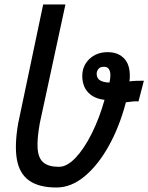

<svg xmlns="http://www.w3.org/2000/svg" viewBox="-20 -820 660 854"><path d="M620 -461 596 -369Q583 -370 569 -368.5Q555 -367 540 -365Q511 -255 463 -169.5Q415 -84 355.5 -35Q296 14 231 14Q153 14 109.5 -17Q66 -48 55 -111.5Q44 -175 61 -272L172 -800H271L157 -272Q144 -200 147.5 -157.5Q151 -115 174 -96.5Q197 -78 242 -78Q278 -78 316 -118Q354 -158 388 -226Q422 -294 445 -376Q399 -381 373 -408Q347 -435 346 -479Q345 -526 377 -557Q409 -588 459 -588Q509 -588 536 -555.5Q563 -523 556 -458Q570 -460 585.5 -460.5Q601 -461 620 -461ZM410 -492Q410 -471 426 -462Q442 -453 467 -453Q471 -470 471 -486Q471 -502 464.5 -512.5Q458 -523 442 -523Q425 -523 417.5 -513Q410 -503 410 -492Z"/></svg>

Font: Victor Mono Thin
Style: Italic
Weight: 100
Italic angle: -12°
Monospace: yes
Designer: Rune Bjørnerås
Version: Version 1.561;gftools[0.9.30]